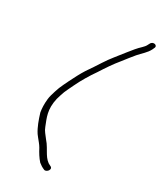

<svg xmlns="http://www.w3.org/2000/svg" viewBox="-242 -822 970 1155"><g transform="rotate(30 242.5 -245.0)"><path d="M445.4 -725 440.1 -715C436.3 -705 424 -691.4 417.1 -685C392.7 -662.5 375.4 -640.1 352.1 -611C319.2 -567.5 284.1 -528.7 254 -481C232.9 -447 216 -423.4 192.8 -389C172.5 -357.2 154.3 -320.9 137.3 -287L119.9 -251C110.4 -231.2 102.4 -212 95.9 -190L86.9 -160C84 -150 81.9 -139.7 80.8 -129C77.1 -94.6 78.2 -65.3 82.8 -38C96.1 5.2 111 48.4 133.8 83L146.1 99C159.4 116.2 172.5 129.6 183.6 149C198 176.7 213.5 201.8 233.3 224C245.7 234.3 258.6 242.5 274.5 249C284.9 254 298.6 244.1 303 236C316.3 211.5 289.7 210.1 279.4 202C258.5 186.8 247.3 168.2 234.3 146L221.4 124C213.3 110.2 204.3 97.4 194.1 86L169.5 54C161.3 43.3 157.5 35.9 151.9 22C132.2 -29.2 108.2 -74.4 127.5 -158L135.9 -186C142.1 -206.2 148.6 -223.4 157.6 -241L174.9 -277C197.9 -325.9 229.7 -378.6 259 -420C287.5 -464.7 316.8 -508.7 349.5 -548C368.2 -572 391.9 -602.5 410.1 -624C432.3 -650.3 461.9 -672.1 477.8 -705L482.1 -715C497.2 -740 457.6 -750.5 445.4 -725Z"/></g></svg>

Font: HoneyBee
Style: SeLitIt
Weight: 300
Foundry: Cannot Into Space Fonts
Version: Version 0.89